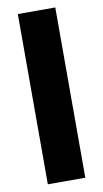

<svg xmlns="http://www.w3.org/2000/svg" viewBox="-86 -791 447 833"><g transform="rotate(-10 137.5 -375.0)"><path d="M220.2 -750V0H55.2V-750Z"/></g></svg>

Font: Vazirmatn FD Black
Style: Regular
Weight: 900
Designer: Saber Rastikerdar
Foundry: Saber Rastikerdar
Version: Version 33.003